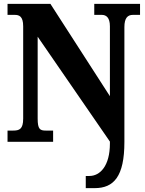

<svg xmlns="http://www.w3.org/2000/svg" viewBox="-20 -734 752 994"><path d="M424 240H470C569 240 624 180 624 1V-594C624 -641 641 -657 668 -657H705V-714H468V-657H507C530 -657 549 -643 549 -598V-236L241 -714H19V-657H56C79 -657 100 -650 100 -598V-120C100 -65 80 -58 48 -58H19V0H255V-58H217C187 -58 175 -65 175 -120V-544L549 -1V9C549 125 498 177 443 177H424Z"/></svg>

Font: Noto Serif Sinhala Condensed Black
Style: Regular
Weight: 900
Width: 3
Designer: Jelle Bosma - Monotype Design Team
Foundry: Monotype Imaging Inc.
Version: Version 2.007